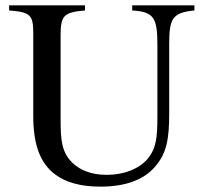

<svg xmlns="http://www.w3.org/2000/svg" viewBox="-20 -682 762 716"><path d="M705 -662H473V-643C554 -638 567 -616 567 -513V-250C567 -169 563 -129 530 -89C498 -52 442 -30 378 -30C321 -30 279 -47 250 -75C210 -114 206 -159 206 -237V-549C206 -624 217 -636 297 -643V-662H14V-643C93 -637 104 -626 104 -559V-249C104 -143 130 -73 185 -32C226 -1 282 14 355 14C447 14 515 -11 557 -59C602 -110 611 -164 611 -261V-516C611 -611 621 -635 705 -643Z"/></svg>

Font: STIXGeneral
Style: Regular
Weight: 400
Designer: MicroPress Inc., with final additions and corrections provided by Coen Hoffman, Elsevier (retired)
Version: Version 1.1.0